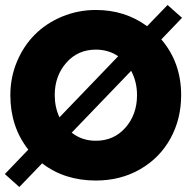

<svg xmlns="http://www.w3.org/2000/svg" viewBox="-22 -712 780 770"><path d="M19.5 -330.5Q19.5 -401.5 46 -464.8Q72.5 -528 118 -573.5Q163.5 -619 227.2 -645.5Q291 -672 362.5 -672Q479 -672 568 -607L650 -692L708 -640.5L625 -554Q704.5 -461 704.5 -330.5Q704.5 -234.5 661.5 -156.5Q618.5 -78.5 540 -33.2Q461.5 12 362.5 12Q236.5 12 147 -57L55.5 38L-2.5 -14L91.5 -112Q19.5 -203.5 19.5 -330.5ZM197.5 -330.5Q197.5 -282 216.5 -241.5L452 -486.5Q413 -513 362.5 -513Q290 -513 243.8 -460.2Q197.5 -407.5 197.5 -330.5ZM527.5 -330.5Q527.5 -384 504 -428L265.5 -180Q306.5 -147.5 362.5 -147.5Q435 -147.5 481.2 -200.2Q527.5 -253 527.5 -330.5Z"/></svg>

Font: League Spartan ExtraBold
Style: Regular
Weight: 800
Foundry: The League of Moveable Type
Version: Version 2.002